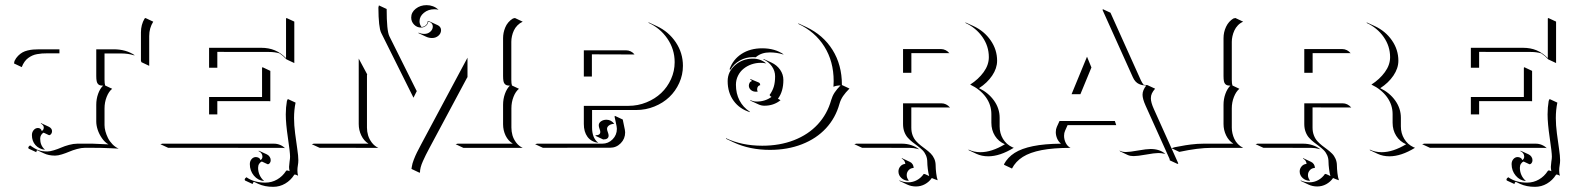

<svg xmlns="http://www.w3.org/2000/svg" viewBox="-20 -558 6070 743"><path d="M34.2 -312.5 36.1 -322Q41.7 -333.7 50 -342Q58.3 -350.3 67 -355.2Q75.7 -360.1 87.2 -362.8Q98.6 -365.5 108.8 -366.3Q118.9 -367.2 131.8 -367.2H210V-351.6H162.1Q151.1 -351.6 142.5 -351Q133.8 -350.3 123.5 -348.5Q113.3 -346.7 105.2 -343Q97.2 -339.4 89.2 -333.6Q81.3 -327.9 75 -319Q68.6 -310.1 64.2 -298.3ZM89.4 12.2Q91.1 8.1 96.4 4.6Q115.7 18.6 129.4 23.3Q143.1 28.1 163.1 28.1Q173.8 28.1 188.8 23.4Q203.9 18.8 216.9 13.1Q230 7.3 247.2 2.7Q264.4 -2 279.3 -2H338.6Q345.5 -2 399.7 0.7Q385.5 -7.3 374.5 -23.2Q363.5 -39.1 358 -56Q352.5 -73 352.5 -87.9V-152.3Q352.5 -174.8 359.7 -194.9Q366.9 -215.1 378.9 -226.6Q371.6 -226.8 367.3 -227.9Q363 -229 359.4 -232.7Q355.7 -236.3 354.1 -243.9Q352.5 -251.5 352.5 -263.7V-367.2H419.9Q468 -367.2 501.7 -344L497.6 -344.2Q475.6 -351.1 450 -351.1H384.5V-249.5Q384.5 -234.6 387 -227.1L414.1 -214.4Q401.1 -204.1 392.8 -183.1Q384.5 -162.1 384.5 -138.2V-74Q384.5 -63 387.9 -50Q391.4 -37.1 397.8 -24Q404.3 -11 415.2 0.2Q426 11.5 439.2 17.1Q435.5 17.1 408.1 15.6Q380.6 14.2 368.7 14.2L309.3 13.9Q294.9 13.9 277.8 18.7Q260.7 23.4 247.7 29.1Q234.6 34.7 219.5 39.4Q204.3 44.2 193.1 44.2Q168.2 44.2 149.4 35.2L123.5 23.2Q120.4 26.4 120.6 31L90.6 17.1ZM103.5 -35.4Q103.5 -46.6 110.4 -54.7Q117.2 -62.7 127 -62.7Q131.8 -62.7 136 -59.9Q140.1 -57.1 141.4 -51.3Q144.8 -52.2 147.1 -55.9Q149.4 -59.6 149.4 -64.7Q149.4 -69.3 146.2 -73.4Q143.1 -77.4 137.7 -79.8L139.2 -81.3L169.2 -67.4Q174.8 -64.7 178.1 -60.3Q181.4 -55.9 181.4 -50.5Q181.4 -44.2 178 -39.6Q174.6 -34.9 169.7 -34.9L148.7 -44.7Q142.8 -41.7 139.2 -35.4Q135.5 -29.1 135.5 -21.2Q135.5 4.2 152.1 19.5L153.8 21.7Q130.9 18.8 117.2 3.4Q103.5 -12 103.5 -35.4ZM525.4 -322.8V-432.6Q525.4 -462.4 539.6 -486.3L543 -488.3L573 -474.1Q557.4 -449.5 557.4 -418.5V-303.2L527.3 -317.4Z M600.6 0 608.4 -2H1040Q1052.5 -2 1063.7 2.7Q1075 7.3 1083 15.6L1079.3 14.6Q1075 13.9 1070.1 14.2L630.6 13.9ZM789.1 -115.2V-182.6H994.1V-295.9L996.1 -297.9L1026.1 -283.7V-166.5L821 -166.7V-115.2ZM789.1 -295.9V-373H991.2Q1020 -373 1043.2 -363.4Q1066.4 -353.8 1086.9 -333V-486.3L1088.9 -488.3L1118.9 -474.4V-314L1088.9 -328.1Q1075.4 -342.5 1061.5 -351.6Q1043.5 -356.9 1021.2 -356.9L821 -357.2V-295.9ZM926.8 135.5Q928.5 131.3 933.8 127.9Q962.9 148.7 1006.8 148.7Q1031.5 148.7 1052.5 136.6Q1073.5 124.5 1086.9 103.5Q1087.4 102.5 1088.4 102.1Q1089.4 101.6 1090.1 101.6H1090.8Q1094.7 101.6 1100.6 104.5Q1098.6 94.7 1098.6 87.9Q1098.6 83 1100.6 67.4Q1102.5 55.7 1102.5 48.1Q1102.5 31.5 1094.2 -24.4Q1085.9 -80.3 1085.9 -115.2Q1085.9 -142.3 1090.3 -167.5L1093.8 -174.8L1123.8 -160.9Q1117.9 -132.6 1117.9 -101.1Q1117.9 -74 1122.1 -41.6Q1126.2 -9.3 1130.4 18.4Q1134.5 46.1 1134.5 62Q1134.5 72 1132.7 82Q1130.9 92 1130.9 101.6Q1130.9 112.5 1133.5 122.1Q1131.8 120.8 1129.6 120.1Q1124.3 117.7 1121.3 117.4Q1119.1 117.4 1118.4 118.7Q1105 139.9 1083.6 152.5Q1062.3 165 1037.1 165Q1004.4 165 979.7 153.6L962.4 145.5Q958 148.9 958 154.3L928 140.4ZM946.8 77.1Q946.8 65.7 953.6 57.7Q960.4 49.8 970.2 49.8Q975.6 49.8 981 52.6Q986.3 55.4 987.5 61.3Q991 60.3 993.3 56.6Q995.6 53 995.6 47.9Q995.6 40.8 991.3 35Q987.1 29.3 980 26.4L982.2 25.4L1012.5 39.3Q1019.3 42.5 1023.4 48.6Q1027.6 54.7 1027.6 61.8Q1027.6 68.4 1024.2 73Q1020.8 77.6 1015.9 77.6L993.4 67.1Q986.8 69.6 982.8 76Q978.8 82.5 978.8 91.3Q978.8 106 984.5 118.8Q990.2 131.6 1000 140.4L1002 142.6Q978.5 140.6 962.6 121.7Q946.8 102.8 946.8 77.1Z M1186.5 0 1194.3 -2H1406Q1388.2 -12.9 1378.2 -33.7Q1368.2 -54.4 1368.2 -78.1V-331.3L1400.9 -270.3L1400.1 -267.1V-64Q1400.1 -48.8 1404.4 -34.3Q1408.7 -19.8 1418.9 -6.2Q1429.2 7.3 1444.1 14.2L1216.6 13.9ZM1444.3 -528.8 1446.3 -537.1 1476.3 -523.2Q1476.3 -439 1486.8 -417.7L1591.6 -207.5L1593 -205.8Q1585 -189.5 1580.1 -179.9L1455.1 -430.9Q1444.8 -451.7 1444.3 -528.8ZM1571.3 -490.2Q1571.3 -510.5 1588.9 -524.3Q1606.4 -538.1 1630.9 -538.1Q1657 -538.1 1677.2 -520.5L1673.8 -521Q1667.5 -522.2 1660.9 -522.2Q1637.2 -522.2 1620.4 -508.4Q1603.5 -494.6 1603.5 -475.6Q1603.5 -463.6 1611.1 -453.4Q1621.3 -454.1 1628.3 -460.7Q1635.3 -467.3 1635.3 -476.3Q1640.1 -476.3 1644.5 -474.1L1674.6 -460.2Q1680.2 -457.5 1683.5 -452.5Q1686.8 -447.5 1686.8 -441.4Q1686.8 -428.7 1676.6 -419.8Q1666.5 -410.9 1651.9 -410.9Q1639.9 -410.9 1629.2 -415.8L1599.1 -429.9L1600.1 -431.6Q1610.6 -426.8 1621.8 -426.8Q1635.5 -426.8 1645.1 -435.2Q1654.8 -443.6 1654.8 -455.3Q1654.8 -462.6 1649.9 -468Q1645 -473.4 1637.2 -474.1Q1636.2 -464.6 1628.1 -458Q1619.9 -451.4 1608.9 -451.4Q1593.5 -451.4 1582.4 -462.8Q1571.3 -474.1 1571.3 -490.2ZM1572.3 95.7 1573.7 86.9Q1575.2 75.4 1581.4 59.6Q1587.6 43.7 1593.6 31.7Q1599.6 19.8 1610.6 -1L1789.1 -334.7V-259.5L1787.1 -256.6L1642.3 13.9Q1632.8 31.7 1627.9 41.5Q1623 51.3 1616.8 65.1Q1610.6 78.9 1607.9 89.6Q1605.2 100.3 1605.2 109.9H1602.3ZM1743.2 0 1751 -2H1964.6Q1946.5 -12.9 1936.6 -33.3Q1926.8 -53.7 1926.8 -77.1V-152.3Q1926.8 -174.8 1934 -194.9Q1941.2 -215.1 1953.1 -226.6Q1945.8 -226.8 1941.7 -227.9Q1937.5 -229 1933.7 -232.7Q1929.9 -236.3 1928.3 -243.9Q1926.8 -251.5 1926.8 -263.7V-410.2Q1926.8 -420.7 1928.8 -430.9Q1930.9 -441.2 1935.1 -451.5Q1939.2 -461.9 1946.9 -471.1Q1954.6 -480.2 1964.8 -486.3L1972.7 -488.3L2002.7 -474.1Q1991.2 -468.8 1982.4 -459.8Q1973.6 -450.9 1968.6 -440.1Q1963.6 -429.2 1961.2 -418.2Q1958.7 -407.2 1958.7 -396.2V-249.5Q1958.7 -234.4 1961.2 -227.1L1988.3 -214.4Q1975.3 -204.1 1967.2 -183.3Q1959 -162.6 1959 -138.7V-64.5Q1959 -49.3 1963.1 -34.5Q1967.3 -19.8 1977.5 -6.2Q1987.8 7.3 2002.7 14.2H1773.2Z M2050.8 0 2058.6 -2H2310.5Q2334 -2 2350.6 -18.8Q2367.2 -35.6 2367.2 -59.6Q2367.2 -66.7 2363.2 -83.5Q2359.1 -100.3 2358.2 -106.7L2359.6 -109.6L2389.9 -95.5Q2390.9 -88.1 2395 -70.6Q2399.2 -53 2399.2 -45.7Q2399.2 -21 2382.1 -3.7Q2365 13.7 2340.8 13.7L2080.8 13.9ZM2239.3 -78.1V-148.4H2412.1Q2448.5 -148.4 2481.6 -161.9Q2514.6 -175.3 2538.6 -197.9Q2562.5 -220.5 2576.7 -251.7Q2590.8 -283 2590.8 -317.4Q2590.8 -367.4 2562.5 -408.7Q2534.2 -450 2487.8 -470.5L2491.9 -470.7L2522 -456.8Q2567.6 -435.5 2595.2 -394.3Q2622.8 -353 2622.8 -303.2Q2622.8 -268.6 2608.5 -236.9Q2594.2 -205.3 2570.1 -182.4Q2545.9 -159.4 2512.5 -145.9Q2479 -132.3 2442.1 -132.3H2271.2V-64Q2271.2 -26.1 2292.5 -7.6L2295.2 -5.1Q2267.6 -9.3 2253.4 -28.6Q2239.3 -47.9 2239.3 -78.1ZM2239.3 -261.7V-363.3H2402.3Q2421.9 -363.3 2435.3 -347.7L2433.3 -347.2L2270.5 -347.7V-261.7ZM2284.2 -32.5 2285.2 -34.4Q2303.2 -34.7 2303 -47.6Q2303 -52 2300 -59.7Q2297.1 -67.4 2297.1 -73.2Q2297.1 -82.5 2306 -88.6Q2314.9 -94.7 2327.1 -94.7Q2336.4 -94.7 2344.2 -90.3Q2352.1 -85.9 2357.2 -78.4L2354.5 -78.6Q2343.8 -77.9 2336.4 -72.4Q2329.1 -66.9 2329.1 -59.3Q2329.1 -54.2 2332.2 -46.4Q2335.2 -38.6 2335.2 -33.4Q2335.2 -18.3 2314.2 -18.3Z M2789.3 -23.2Q2850.8 5.9 2929.7 5.9Q2997.6 5.9 3052.7 -15.6Q3107.9 -37.1 3144.7 -76.9Q3181.4 -116.7 3196.5 -170.7Q3201.2 -186.8 3209.7 -199.8Q3218.3 -212.9 3232.7 -227.5Q3215.6 -227.1 3205.3 -222.2Q3206.1 -230.5 3206.1 -244.1Q3206.1 -320.6 3169.9 -378.1Q3133.8 -435.5 3068.8 -465.8L3070.1 -467.3L3100.1 -453.4Q3165.3 -422.9 3201.7 -364.9Q3238 -306.9 3238 -230.2V-229L3267.3 -215.3Q3252 -200 3242.6 -186.3Q3233.2 -172.6 3228.5 -156Q3213.4 -101.6 3176.3 -61.5Q3139.2 -21.5 3083.5 0.2Q3027.8 22 2959.7 22Q2881.3 22 2819.6 -6.8L2789.6 -21ZM2795.9 -244.1Q2795.9 -280.3 2824.6 -305.7Q2853.3 -331.1 2893.6 -331.1Q2923.1 -331.1 2944.8 -312.7L2941.2 -313.2Q2932.6 -315.2 2923.6 -314.9Q2905.5 -314.9 2888.3 -309Q2871.1 -303 2857.7 -292.2Q2844.2 -281.5 2836.1 -265.3Q2827.9 -249 2827.9 -230Q2827.9 -196 2841.8 -169.3Q2855.7 -142.6 2881.1 -126.2L2882.8 -123.8Q2842.3 -136 2819.1 -167.7Q2795.9 -199.5 2795.9 -244.1ZM2803.2 -289.8Q2816.2 -327.6 2849.6 -349.4Q2883.1 -371.1 2929.7 -371.1Q2978.8 -371.1 3012.9 -347.4L3008.5 -347.9Q2986.1 -355 2959.7 -355.2Q2927 -355.2 2906.7 -338.1L2904.5 -336.4Q2899.2 -336.9 2893.6 -336.9Q2866.2 -336.9 2842.8 -323.6Q2819.3 -310.3 2806.6 -288.1Q2805.9 -288.3 2803.2 -289.8ZM2877.9 -226.6Q2877.9 -231.9 2880.7 -237.3Q2883.5 -242.7 2889.4 -243.9Q2888.2 -248.5 2882.6 -250.7L2883.5 -252.4L2916 -238.8Q2921.9 -236.1 2921.6 -229V-228Q2916.7 -228 2913.3 -223.5Q2909.9 -219 2909.9 -212.4Q2909.9 -208.7 2911.4 -205.3L2911.9 -203.4Q2908.7 -203.1 2905.3 -203.1Q2893.6 -203.1 2885.7 -210Q2877.9 -216.8 2877.9 -226.6ZM2882.8 -171.4Q2894.5 -165 2908.2 -165Q2941.2 -165 2965.6 -183.1Q2961.4 -184.8 2958 -190.2Q2969.2 -205.6 2974.4 -222.5Q2979.5 -239.5 2979.5 -262.7Q2979.5 -283.7 2967 -301.3Q2954.6 -318.8 2933.8 -328.4L2935.1 -329.8L2965.3 -315.9Q2986.3 -306.2 2998.9 -288.1Q3011.5 -270 3011.5 -248.5Q3011.5 -203.9 2990.5 -176L3000.5 -170.2Q2974.1 -148.9 2938.2 -148.9Q2925.8 -148.9 2914.6 -154.3L2884.5 -168.2Z M3286.1 0 3293.5 -2H3470.2Q3489.5 -2 3506.8 3.8Q3524.2 9.5 3537.1 20L3531.5 18.3Q3516.4 14.2 3500.2 14.2L3316.2 13.9ZM3456.8 105.5Q3456.8 94.5 3464.2 85.8Q3471.7 77.1 3483.4 76.2Q3482.9 69.3 3479.1 63.8Q3475.3 58.3 3469.2 55.7L3470.7 54.2L3501 68.4Q3507.8 71.5 3511.7 77.9Q3515.6 84.2 3515.6 92Q3504.4 92 3496.6 100.1Q3488.8 108.2 3488.8 119.6Q3488.8 130.6 3496.1 139.6L3496.3 141.6Q3480 141.6 3468.4 131Q3456.8 120.4 3456.8 105.5ZM3460.7 142.1 3460.9 140.1Q3476.3 147.5 3495.1 147.5Q3512.9 147.5 3528.7 138.8Q3544.4 130.1 3554.7 115Q3559.3 115 3565.9 118.7Q3572.5 122.3 3575.7 123.3Q3572.5 112.8 3570.4 95.8Q3568.4 78.9 3568.4 69.3Q3568.4 54.7 3563.2 43Q3558.1 31.2 3549.8 23.1Q3541.5 14.9 3531.5 7.4Q3521.5 0 3511.5 -7.8Q3501.5 -15.6 3493.2 -24.8Q3484.9 -33.9 3479.7 -47.5Q3474.6 -61 3474.6 -78.1V-158.2H3623Q3642.1 -158.2 3656.5 -141.8Q3653.8 -142.1 3651.1 -142.1L3506.6 -142.3V-64Q3506.6 -47.4 3511.8 -33.9Q3517.1 -20.5 3525.4 -11.5Q3533.7 -2.4 3543.7 5.4Q3553.7 13.2 3563.7 20.6Q3573.7 28.1 3582 36.4Q3590.3 44.7 3595.6 56.6Q3600.8 68.6 3600.8 83.3Q3600.8 94.7 3602.9 112.3Q3605 129.9 3608.6 139.6Q3594.7 135 3585.9 130.9Q3575.4 146 3559.3 154.8Q3543.2 163.6 3524.7 163.6Q3506.3 163.6 3490.7 156.2ZM3474.6 -276.4V-368.2H3621.1Q3630.9 -368.2 3639.5 -363.8Q3648.2 -359.4 3654.1 -351.8L3651.1 -352.3L3506.8 -352.5V-276.4ZM3715.6 -469.5 3717 -470.9 3747.3 -457Q3788.8 -437.7 3813.7 -401.7Q3838.6 -365.7 3838.6 -323Q3838.6 -293.7 3819.5 -265.4Q3800.3 -237.1 3768.6 -216.8Q3804.9 -199.2 3826.7 -168.7Q3848.4 -138.2 3848.4 -102.1V-68.8Q3848.4 -42 3861.3 -20.6Q3874.3 0.7 3897 11.5L3903.1 13.9Q3849.6 46.9 3804 46.9Q3779.3 46.9 3758.8 37.4L3728.5 23.2L3728 20.8Q3748.8 31 3773.9 31Q3817.6 31 3868.7 0.2Q3844.2 -10.3 3830.3 -32.3Q3816.4 -54.4 3816.4 -83V-116.2Q3816.4 -152.6 3794.6 -182.5Q3772.7 -212.4 3734.4 -230.7Q3766.4 -251.2 3786.5 -278.9Q3806.6 -306.6 3806.6 -336.9Q3806.6 -379.4 3781.7 -414.9Q3756.8 -450.4 3715.6 -469.5Z M3865.2 77.6Q3879.4 51 3906.2 33.8Q3933.1 16.6 3977.4 7.6Q4021.7 -1.5 4085.9 -2Q4076.2 -9.5 4070.9 -21.9Q4065.7 -34.2 4065.7 -46.6Q4065.7 -58.1 4069.6 -66.7L4080.1 -89.8H4294.2L4299.6 -73.7H4111.3L4101.6 -52Q4097.7 -43.7 4097.7 -32.7Q4097.7 -18.3 4104.2 -5Q4110.8 8.3 4122.8 14.2Q4056.6 14.2 4011.1 22.9Q3965.6 31.7 3938 49.2Q3910.4 66.7 3896.2 94.2L3866.2 80.1ZM4126.7 -193.4 4186.5 -338.6 4203.6 -296.9 4160.9 -193.4ZM4247.1 -518.3 4247.3 -522.7 4277.3 -508.8 4395.5 -246.1Q4400.1 -236.1 4406 -229.7Q4412.4 -228.8 4419.9 -228.8L4450 -214.8Q4441.7 -205.1 4437.6 -196.5Q4433.6 -188 4433.6 -177.7Q4433.6 -161.6 4445.1 -136.2L4539.8 74.5L4536.9 76.4L4506.8 62.5L4506.3 57.6L4413.1 -149.4Q4401.4 -175.5 4401.4 -191.4Q4401.4 -209 4415.8 -227.1Q4407.7 -227.3 4401.4 -228.5Q4395 -229.7 4387.7 -232.9Q4380.4 -236.1 4374.3 -242.7Q4368.2 -249.3 4363.8 -259.3ZM4312 24.4Q4321.8 30.3 4336.9 30.3Q4351.6 30.3 4384.2 24.4Q4416.7 18.6 4432.6 18.6Q4468 18.6 4489.7 37.6L4486.1 36.9Q4473.9 34.2 4462.9 34.2Q4447.8 34.2 4414.9 40.2Q4382.1 46.1 4366.9 46.1Q4353.8 46.1 4344.5 42L4314.5 27.8Z M4513.7 15.6 4525.9 11.7Q4530 11 4545.7 8.1Q4561.3 5.1 4568.2 4Q4575.2 2.9 4588.3 1.2Q4601.3 -0.5 4613.2 -1.2Q4625 -2 4637.5 -2H4752.9Q4734.9 -13.2 4724.9 -33.9Q4714.8 -54.7 4714.8 -78.1V-152.3Q4714.8 -174.8 4722 -194.8Q4729.2 -214.8 4741.2 -226.6Q4733.9 -226.8 4729.6 -227.9Q4725.3 -229 4721.6 -232.7Q4717.8 -236.3 4716.3 -243.9Q4714.8 -251.5 4714.8 -263.7V-410.2Q4714.8 -433.8 4724.7 -454.6Q4734.6 -475.3 4752.7 -486.3L4760.7 -488.3L4790.8 -474.1Q4779.3 -469.2 4770.5 -460.1Q4761.7 -450.9 4756.7 -439.9Q4751.7 -429 4749.3 -417.8Q4746.8 -406.7 4746.8 -396.2V-249.5Q4746.8 -234.4 4749.3 -227.1L4776.1 -214.4Q4763.4 -203.9 4755.1 -183Q4746.8 -162.1 4746.8 -138.4V-64Q4746.8 -53 4749.3 -42.1Q4751.7 -31.2 4756.7 -20.4Q4761.7 -9.5 4770.5 -0.5Q4779.3 8.5 4790.8 14.2H4667.7Q4616.2 14.2 4543.7 29.8Z M4838.9 0 4846.2 -2H5022.9Q5042.2 -2 5059.6 3.8Q5076.9 9.5 5089.8 20L5084.2 18.3Q5069.1 14.2 5053 14.2L4868.9 13.9ZM5009.5 105.5Q5009.5 94.5 5017 85.8Q5024.4 77.1 5036.1 76.2Q5035.6 69.3 5031.9 63.8Q5028.1 58.3 5022 55.7L5023.4 54.2L5053.7 68.4Q5060.5 71.5 5064.5 77.9Q5068.4 84.2 5068.4 92Q5057.1 92 5049.3 100.1Q5041.5 108.2 5041.5 119.6Q5041.5 130.6 5048.8 139.6L5049.1 141.6Q5032.7 141.6 5021.1 131Q5009.5 120.4 5009.5 105.5ZM5013.4 142.1 5013.7 140.1Q5029.1 147.5 5047.9 147.5Q5065.7 147.5 5081.4 138.8Q5097.2 130.1 5107.4 115Q5112.1 115 5118.7 118.7Q5125.2 122.3 5128.4 123.3Q5125.2 112.8 5123.2 95.8Q5121.1 78.9 5121.1 69.3Q5121.1 54.7 5116 43Q5110.8 31.2 5102.5 23.1Q5094.2 14.9 5084.2 7.4Q5074.2 0 5064.2 -7.8Q5054.2 -15.6 5045.9 -24.8Q5037.6 -33.9 5032.5 -47.5Q5027.3 -61 5027.3 -78.1V-158.2H5175.8Q5194.8 -158.2 5209.2 -141.8Q5206.5 -142.1 5203.9 -142.1L5059.3 -142.3V-64Q5059.3 -47.4 5064.6 -33.9Q5069.8 -20.5 5078.1 -11.5Q5086.4 -2.4 5096.4 5.4Q5106.4 13.2 5116.5 20.6Q5126.5 28.1 5134.8 36.4Q5143.1 44.7 5148.3 56.6Q5153.6 68.6 5153.6 83.3Q5153.6 94.7 5155.6 112.3Q5157.7 129.9 5161.4 139.6Q5147.5 135 5138.7 130.9Q5128.2 146 5112.1 154.8Q5095.9 163.6 5077.4 163.6Q5059.1 163.6 5043.5 156.2ZM5027.3 -276.4V-368.2H5173.8Q5183.6 -368.2 5192.3 -363.8Q5200.9 -359.4 5206.8 -351.8L5203.9 -352.3L5059.6 -352.5V-276.4ZM5268.3 -469.5 5269.8 -470.9 5300 -457Q5341.6 -437.7 5366.5 -401.7Q5391.4 -365.7 5391.4 -323Q5391.4 -293.7 5372.2 -265.4Q5353 -237.1 5321.3 -216.8Q5357.7 -199.2 5379.4 -168.7Q5401.1 -138.2 5401.1 -102.1V-68.8Q5401.1 -42 5414.1 -20.6Q5427 0.7 5449.7 11.5L5455.8 13.9Q5402.3 46.9 5356.7 46.9Q5332 46.9 5311.5 37.4L5281.2 23.2L5280.8 20.8Q5301.5 31 5326.7 31Q5370.4 31 5421.4 0.2Q5397 -10.3 5383.1 -32.3Q5369.1 -54.4 5369.1 -83V-116.2Q5369.1 -152.6 5347.3 -182.5Q5325.4 -212.4 5287.1 -230.7Q5319.1 -251.2 5339.2 -278.9Q5359.4 -306.6 5359.4 -336.9Q5359.4 -379.4 5334.5 -414.9Q5309.6 -450.4 5268.3 -469.5Z M5483.4 0 5491.2 -2H5922.9Q5935.3 -2 5946.5 2.7Q5957.8 7.3 5965.8 15.6L5962.2 14.6Q5957.8 13.9 5952.9 14.2L5513.4 13.9ZM5671.9 -115.2V-182.6H5877V-295.9L5878.9 -297.9L5908.9 -283.7V-166.5L5703.9 -166.7V-115.2ZM5671.9 -295.9V-373H5874Q5902.8 -373 5926 -363.4Q5949.2 -353.8 5969.7 -333V-486.3L5971.7 -488.3L6001.7 -474.4V-314L5971.7 -328.1Q5958.3 -342.5 5944.3 -351.6Q5926.3 -356.9 5904.1 -356.9L5703.9 -357.2V-295.9ZM5809.6 135.5Q5811.3 131.3 5816.7 127.9Q5845.7 148.7 5889.6 148.7Q5914.3 148.7 5935.3 136.6Q5956.3 124.5 5969.7 103.5Q5970.2 102.5 5971.2 102.1Q5972.2 101.6 5972.9 101.6H5973.6Q5977.5 101.6 5983.4 104.5Q5981.4 94.7 5981.4 87.9Q5981.4 83 5983.4 67.4Q5985.4 55.7 5985.4 48.1Q5985.4 31.5 5977.1 -24.4Q5968.8 -80.3 5968.8 -115.2Q5968.8 -142.3 5973.1 -167.5L5976.6 -174.8L6006.6 -160.9Q6000.7 -132.6 6000.7 -101.1Q6000.7 -74 6004.9 -41.6Q6009 -9.3 6013.2 18.4Q6017.3 46.1 6017.3 62Q6017.3 72 6015.5 82Q6013.7 92 6013.7 101.6Q6013.7 112.5 6016.4 122.1Q6014.6 120.8 6012.5 120.1Q6007.1 117.7 6004.2 117.4Q6002 117.4 6001.2 118.7Q5987.8 139.9 5966.4 152.5Q5945.1 165 5919.9 165Q5887.2 165 5862.5 153.6L5845.2 145.5Q5840.8 148.9 5840.8 154.3L5810.8 140.4ZM5829.6 77.1Q5829.6 65.7 5836.4 57.7Q5843.3 49.8 5853 49.8Q5858.4 49.8 5863.8 52.6Q5869.1 55.4 5870.4 61.3Q5873.8 60.3 5876.1 56.6Q5878.4 53 5878.4 47.9Q5878.4 40.8 5874.1 35Q5869.9 29.3 5862.8 26.4L5865 25.4L5895.3 39.3Q5902.1 42.5 5906.2 48.6Q5910.4 54.7 5910.4 61.8Q5910.4 68.4 5907 73Q5903.6 77.6 5898.7 77.6L5876.2 67.1Q5869.6 69.6 5865.6 76Q5861.6 82.5 5861.6 91.3Q5861.6 106 5867.3 118.8Q5873 131.6 5882.8 140.4L5884.8 142.6Q5861.3 140.6 5845.5 121.7Q5829.6 102.8 5829.6 77.1Z"/></svg>

Font: AgreloyOut1
Style: Medium
Weight: 400
Designer: gluk
Foundry: gluk
Version: Version 0.27